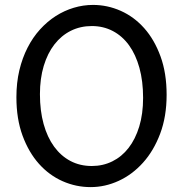

<svg xmlns="http://www.w3.org/2000/svg" viewBox="-20 -745 753 777"><path d="M654.3 -361.3Q654.3 -273.4 628.2 -204.1Q602.1 -134.8 558.8 -86.7Q515.6 -38.6 460.4 -13.2Q405.3 12.2 346.7 12.2Q287.6 12.2 233.4 -11.7Q179.2 -35.6 137.7 -82Q96.2 -128.4 71.3 -196Q46.4 -263.7 46.4 -351.6Q46.4 -410.2 58.3 -460.4Q70.3 -510.7 91.6 -552.2Q112.8 -593.8 142.1 -626Q171.4 -658.2 205.8 -680.2Q240.2 -702.1 278.6 -713.6Q316.9 -725.1 356.4 -725.1Q414.6 -725.1 468.5 -701.2Q522.5 -677.2 563.7 -630.9Q605 -584.5 629.6 -516.8Q654.3 -449.2 654.3 -361.3ZM559.1 -349.1Q559.1 -416.5 544.2 -470.5Q529.3 -524.4 502 -562Q474.6 -599.6 436.3 -619.6Q397.9 -639.6 351.6 -639.6Q305.2 -639.6 266.6 -620.4Q228 -601.1 200.2 -565.2Q172.4 -529.3 157 -478.3Q141.6 -427.2 141.6 -363.8Q141.6 -296.9 156.5 -243.2Q171.4 -189.5 199 -151.6Q226.6 -113.8 265.1 -93.5Q303.7 -73.2 351.6 -73.2Q396.5 -73.2 434.6 -92Q472.7 -110.8 500.2 -146.2Q527.8 -181.6 543.5 -232.9Q559.1 -284.2 559.1 -349.1Z"/></svg>

Font: Andika FrenchTight
Style: Regular
Weight: 400
Designer: Victor Gaultney, Annie Olsen, Julie Remington, Don Collingsworth, Eric Hays, Becca Hirsbrunner
Foundry: SIL International
Version: Version 5.000 ; Dig1 Dig4Opn Dig7 LnSpcTght